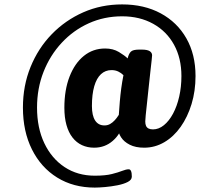

<svg xmlns="http://www.w3.org/2000/svg" viewBox="-20 -728 1014 871"><path d="M534 -708Q634 -708 709 -667.5Q784 -627 825.5 -554Q867 -481 867 -383Q867 -315 849 -256Q831 -197 799.5 -152.5Q768 -108 725.5 -83Q683 -58 634 -58Q595 -58 568.5 -71.5Q542 -85 529 -105.5Q516 -126 516 -145V-177L535 -161Q527 -120 491.5 -89Q456 -58 407 -58Q377 -58 352 -69.5Q327 -81 309 -104Q291 -127 281.5 -161Q272 -195 272 -239Q272 -320 295.5 -380.5Q319 -441 360.5 -474.5Q402 -508 457 -508Q493 -508 519.5 -492Q546 -476 559 -463Q564 -484 573.5 -493.5Q583 -503 611 -503H623Q648 -503 659 -496Q670 -489 670 -477Q670 -476 668 -455Q666 -434 662 -401.5Q658 -369 654.5 -332Q651 -295 647 -261.5Q643 -228 641 -205Q639 -182 639 -177Q639 -165 642.5 -157Q646 -149 654 -145Q662 -141 674 -141Q700 -141 723.5 -160Q747 -179 765 -212.5Q783 -246 793 -290Q803 -334 803 -383Q803 -464 769.5 -525Q736 -586 675 -620Q614 -654 534 -654Q453 -654 383 -622.5Q313 -591 260 -534Q207 -477 177.5 -402Q148 -327 148 -240Q148 -148 181 -78.5Q214 -9 273 30Q332 69 410 69Q458 69 487.5 61.5Q517 54 534.5 47Q552 40 564 40Q578 40 578 73Q578 88 559.5 97.5Q541 107 513 112.5Q485 118 457 120.5Q429 123 410 123Q313 123 239.5 77.5Q166 32 125 -50Q84 -132 84 -240Q84 -339 118.5 -424Q153 -509 214.5 -572.5Q276 -636 357.5 -672Q439 -708 534 -708ZM486 -410Q458 -410 438 -391.5Q418 -373 407.5 -336.5Q397 -300 397 -247Q397 -204 411.5 -181.5Q426 -159 454 -159Q468 -159 479.5 -165.5Q491 -172 501 -183Q511 -194 519 -207Q521 -237 523.5 -267Q526 -297 530 -327Q534 -357 540 -387Q530 -397 516.5 -403.5Q503 -410 486 -410Z"/></svg>

Font: Asap VF Beta
Style: Regular
Weight: 400
Designer: Pablo Cosgaya
Foundry: Pablo Cosgaya
Version: Version 1.007